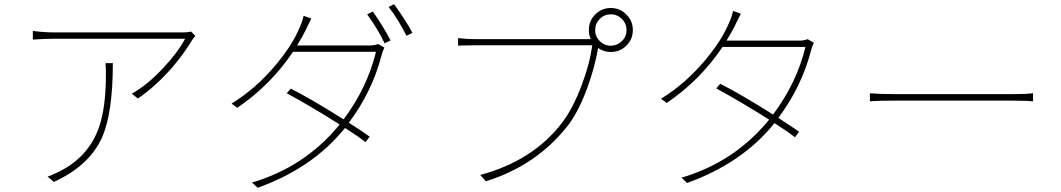

<svg xmlns="http://www.w3.org/2000/svg" viewBox="-20 -846 5040 912"><path d="M516 -546Q516 -309 465 -194Q405 -59 236 18L206 -7Q222 -12 244 -23Q264 -32 280 -41Q404 -110 450 -241Q483 -334 483 -491V-517Q482 -533 481 -546ZM908 -675 900 -666Q895 -660 892 -655Q878 -630 856 -600Q830 -563 800 -528Q721 -437 635 -378L606 -401Q679 -441 757 -525Q827 -600 859 -662H241Q198 -662 136 -658V-699Q190 -692 241 -692H851Q868 -692 888 -696Z M1732 -630Q1762 -630 1776 -637L1806 -620Q1803 -614 1798 -602L1795 -592Q1794 -588 1793 -585Q1748 -411 1637 -263Q1704 -220 1736 -197L1716 -171Q1682 -198 1619 -238L1612 -230Q1462 -47 1204 46L1177 21Q1425 -52 1588 -248L1593 -255Q1450 -345 1342 -403L1361 -425Q1457 -377 1612 -279Q1724 -428 1766 -600H1372Q1265 -441 1107 -334L1080 -354Q1196 -425 1291 -539Q1369 -632 1404 -717Q1409 -727 1414 -742Q1420 -760 1422 -771L1459 -758Q1454 -748 1445 -730L1438 -716L1432 -703Q1415 -669 1391 -630ZM1751 -791Q1772 -762 1794 -726Q1820 -685 1835 -654L1807 -640Q1774 -709 1724 -778ZM1852 -826Q1873 -797 1898 -759Q1925 -718 1939 -690L1911 -676Q1869 -758 1826 -813Z M2934 -651Q2956 -672 2956 -703Q2956 -734 2934 -756Q2912 -778 2881 -778Q2850 -778 2829 -756Q2807 -734 2807 -703Q2807 -672 2829 -651Q2850 -629 2881 -629Q2912 -629 2934 -651ZM2786 -660Q2777 -680 2777 -703Q2777 -747 2807 -777Q2838 -808 2881 -808Q2925 -808 2955 -777Q2986 -747 2986 -703Q2986 -660 2955 -629Q2925 -599 2881 -599Q2848 -599 2821 -618V-617Q2804 -521 2768 -424Q2725 -309 2673 -244Q2524 -58 2288 15L2261 -15Q2511 -82 2649 -262Q2702 -331 2744 -444Q2782 -545 2793 -631H2236Q2214 -631 2193 -630H2174L2156 -629V-665Q2198 -660 2237 -660Z M3846 -643Q3843 -637 3838 -625L3835 -615Q3834 -611 3833 -608Q3788 -434 3677 -286Q3744 -243 3776 -220L3756 -194Q3722 -221 3659 -261L3652 -253Q3502 -70 3244 23L3217 -2Q3465 -75 3628 -271L3633 -278Q3490 -368 3382 -426L3401 -448Q3497 -400 3652 -302Q3764 -451 3806 -623H3412Q3305 -464 3147 -357L3120 -377Q3236 -448 3331 -562Q3409 -655 3444 -740Q3449 -750 3454 -765Q3460 -783 3462 -794L3499 -781Q3494 -771 3485 -753L3478 -739L3472 -726Q3455 -692 3431 -653H3772Q3802 -653 3816 -660Z M4112 -403Q4160 -399 4230 -399H4789Q4825 -399 4851 -400Q4871 -401 4887 -403V-365H4880L4871 -366Q4860 -366 4850 -367Q4821 -368 4790 -368H4230Q4150 -368 4112 -365Z"/></svg>

Font: Noto Sans CJK TC Thin
Style: Regular
Weight: 250
Designer: Ryoko NISHIZUKA ???? (kana & ideographs); Paul D. Hunt (Latin, Greek & Cyrillic); Wenlong ZHANG ??? (bopomofo); Sandoll 
Foundry: Adobe Systems Incorporated
Version: Version 1.004 January 19, 2016